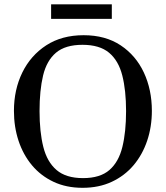

<svg xmlns="http://www.w3.org/2000/svg" viewBox="-20 -874 784 908"><path d="M370.6 14.2Q293.5 14.2 233.2 -14.2Q172.9 -42.5 131.1 -92.5Q89.4 -142.6 67.6 -208.5Q45.9 -274.4 45.9 -349.6Q45.9 -449.7 85.4 -530.8Q125 -611.8 198.7 -659.7Q272.5 -707.5 375.5 -707.5Q478.5 -707.5 550.5 -659.7Q622.6 -611.8 660.4 -530.8Q698.2 -449.7 698.2 -349.6Q698.2 -274.4 676 -208.5Q653.8 -142.6 611.6 -92.5Q569.3 -42.5 508.5 -14.2Q447.8 14.2 370.6 14.2ZM372.6 -31.7Q453.6 -31.7 497.6 -70.1Q541.5 -108.4 558.8 -179.4Q576.2 -250.5 576.2 -348.6Q576.2 -446.8 558.3 -517.1Q540.5 -587.4 495.6 -624.8Q450.7 -662.1 370.1 -662.1Q289.1 -662.1 244.9 -624.8Q200.7 -587.4 183.8 -517.1Q167 -446.8 167 -348.6Q167 -250.5 184.8 -179.4Q202.6 -108.4 247.3 -70.1Q292 -31.7 372.6 -31.7ZM221.7 -784.7V-853.5H508.8V-784.7Z"/></svg>

Font: Gelasio
Style: Regular
Weight: 400
Designer: Eben Sorkin
Foundry: Eben Sorkin
Version: Version 1.008